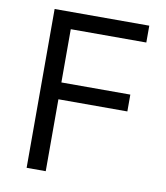

<svg xmlns="http://www.w3.org/2000/svg" viewBox="-80 -764 718 831"><g transform="rotate(10 279.5 -349.0)"><path d="M177 0V-316H480V-390H177V-624H509V-698H93V0Z"/></g></svg>

Font: IBM Plex Thai Looped
Style: Regular
Weight: 400
Designer: Mike Abbink, Paul van der Laan, Pieter van Rosmalen, Ben Mitchell, Mark Frömberg
Foundry: Bold Monday
Version: Version 1.0